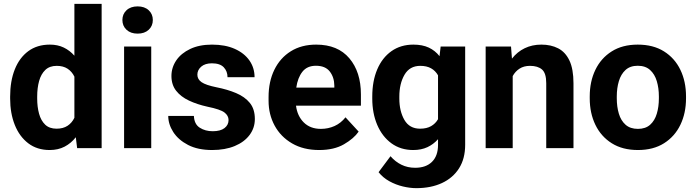

<svg xmlns="http://www.w3.org/2000/svg" viewBox="-20 -770 3618 998"><path d="M32.7 -257.8V-268.1Q32.7 -348.6 56.9 -409.4Q81.1 -470.2 127.2 -504.2Q173.3 -538.1 239.3 -538.1Q279.8 -538.1 311.3 -522.9Q342.8 -507.8 366.7 -480.5V-750H508.3V0H380.9L374 -56.6Q349.6 -25.4 315.9 -7.8Q282.2 9.8 238.3 9.8Q172.9 9.8 127 -25.1Q81.1 -60.1 56.9 -120.6Q32.7 -181.2 32.7 -257.8ZM173.3 -268.1V-257.8Q173.3 -214.4 183.1 -178.7Q192.9 -143.1 214.8 -122.1Q236.8 -101.1 273.9 -101.1Q308.1 -101.1 331.1 -116.2Q354 -131.3 366.7 -157.7V-371.6Q354 -397.9 331.3 -412.8Q308.6 -427.7 274.9 -427.7Q237.8 -427.7 215.6 -406.5Q193.4 -385.3 183.3 -349.1Q173.3 -313 173.3 -268.1Z M616.2 -666Q616.2 -696.8 637.7 -716.8Q659.2 -736.8 695.3 -736.8Q731.4 -736.8 752.9 -716.8Q774.4 -696.8 774.4 -666Q774.4 -635.3 752.9 -615.2Q731.4 -595.2 695.3 -595.2Q659.2 -595.2 637.7 -615.2Q616.2 -635.3 616.2 -666ZM766.1 -528.3V0H625V-528.3Z M1168 -146Q1168 -168.9 1146.7 -185.3Q1125.5 -201.7 1058.6 -215.3Q1004.9 -227.1 962.4 -247.1Q919.9 -267.1 895.5 -298.3Q871.1 -329.6 871.1 -375Q871.1 -418.9 896.2 -456.1Q921.4 -493.2 968.8 -515.6Q1016.1 -538.1 1082 -538.1Q1150.4 -538.1 1200 -516.1Q1249.5 -494.1 1276.4 -455.8Q1303.2 -417.5 1303.2 -368.7H1162.6Q1162.6 -399.4 1143.1 -420.2Q1123.5 -440.9 1081.5 -440.9Q1045.9 -440.9 1025.9 -423.6Q1005.9 -406.2 1005.9 -381.8Q1005.9 -357.9 1027.8 -342.8Q1049.8 -327.6 1105 -316.4Q1162.1 -305.2 1207.3 -286.1Q1252.4 -267.1 1278.6 -235.1Q1304.7 -203.1 1304.7 -151.4Q1304.7 -105 1277.3 -68.4Q1250 -31.7 1200.2 -11Q1150.4 9.8 1082.5 9.8Q1008.3 9.8 957.5 -16.6Q906.7 -43 880.6 -83.7Q854.5 -124.5 854.5 -167.5H987.8Q989.7 -124.5 1018.3 -106.2Q1046.9 -87.9 1085.4 -87.9Q1126 -87.9 1147 -104.2Q1168 -120.6 1168 -146Z M1639.2 9.8Q1557.1 9.8 1498 -24.7Q1439 -59.1 1407.5 -117.2Q1376 -175.3 1376 -246.1V-265.6Q1376 -345.7 1406 -407.2Q1436 -468.8 1491.5 -503.4Q1546.9 -538.1 1623.5 -538.1Q1735.8 -538.1 1795.9 -467Q1856 -396 1856 -279.3V-220.7H1518.6Q1525.4 -167 1559.1 -133.5Q1592.8 -100.1 1647.9 -100.1Q1686 -100.1 1719 -115Q1752 -129.9 1775.9 -160.2L1844.2 -85.9Q1819.3 -49.8 1767.8 -20Q1716.3 9.8 1639.2 9.8ZM1622.1 -428.2Q1576.2 -428.2 1551.8 -397Q1527.3 -365.7 1520 -314.5H1717.8V-325.2Q1717.3 -368.7 1694.1 -398.4Q1670.9 -428.2 1622.1 -428.2Z M1915 -257.8V-268.1Q1915 -348.6 1940.9 -409.4Q1966.8 -470.2 2014.9 -504.2Q2063 -538.1 2128.9 -538.1Q2175.8 -538.1 2209 -522.5Q2242.2 -506.8 2264.6 -478L2270.5 -528.3H2397.9V-17.6Q2397.9 54.7 2366 105Q2334 155.3 2276.9 181.6Q2219.7 208 2144 208Q2111.3 208 2074.2 199.2Q2037.1 190.4 2003.7 171.9Q1970.2 153.3 1947.8 125L2009.8 42Q2034.2 70.3 2066.4 86.2Q2098.6 102.1 2137.7 102.1Q2194.3 102.1 2225.6 71Q2256.8 40 2256.8 -16.6V-46.4Q2233.4 -20 2201.7 -5.1Q2169.9 9.8 2127.9 9.8Q2062.5 9.8 2014.6 -25.1Q1966.8 -60.1 1940.9 -120.6Q1915 -181.2 1915 -257.8ZM2055.7 -268.1V-257.8Q2055.7 -192.4 2082 -146.7Q2108.4 -101.1 2163.6 -101.1Q2197.8 -101.1 2220.7 -114.3Q2243.7 -127.4 2256.8 -150.4V-378.4Q2243.7 -401.9 2220.9 -414.8Q2198.2 -427.7 2164.6 -427.7Q2109.4 -427.7 2082.5 -381.3Q2055.7 -335 2055.7 -268.1Z M2734.9 -427.7Q2703.1 -427.7 2680.7 -413.3Q2658.2 -398.9 2645 -374.5V0H2504.4V-528.3H2636.2L2641.1 -465.3Q2668.5 -500.5 2707.3 -519.3Q2746.1 -538.1 2793.9 -538.1Q2843.8 -538.1 2881.3 -518.8Q2918.9 -499.5 2939.9 -455.3Q2960.9 -411.1 2960.9 -336.9V0H2819.3V-337.4Q2819.3 -389.6 2797.4 -408.7Q2775.4 -427.7 2734.9 -427.7Z M3045.4 -258.8V-269Q3045.4 -346.2 3074.7 -407Q3104 -467.8 3159.7 -502.9Q3215.3 -538.1 3294.9 -538.1Q3375.5 -538.1 3431.4 -502.9Q3487.3 -467.8 3516.6 -407Q3545.9 -346.2 3545.9 -269V-258.8Q3545.9 -182.1 3516.6 -121.3Q3487.3 -60.5 3431.6 -25.4Q3376 9.8 3295.9 9.8Q3215.8 9.8 3159.9 -25.4Q3104 -60.5 3074.7 -121.3Q3045.4 -182.1 3045.4 -258.8ZM3186 -269V-258.8Q3186 -214.8 3196.8 -179Q3207.5 -143.1 3231.7 -121.6Q3255.9 -100.1 3295.9 -100.1Q3335.4 -100.1 3359.4 -121.6Q3383.3 -143.1 3394 -179Q3404.8 -214.8 3404.8 -258.8V-269Q3404.8 -312 3394 -348.1Q3383.3 -384.3 3359.1 -406.2Q3335 -428.2 3294.9 -428.2Q3255.4 -428.2 3231.4 -406.2Q3207.5 -384.3 3196.8 -348.1Q3186 -312 3186 -269Z"/></svg>

Font: Vazirmatn RD
Style: Bold
Weight: 700
Designer: Saber Rastikerdar
Foundry: Saber Rastikerdar
Version: Version 32.102